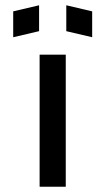

<svg xmlns="http://www.w3.org/2000/svg" viewBox="-20 -707 399 727"><path d="M30 -566V-664L128 -687V-589ZM329 -566 231 -589V-687L329 -664ZM130 0V-500H229V0Z"/></svg>

Font: Odibee Sans
Style: Regular
Weight: 400
Designer: James Barnard - Barnard Co. Limited
Version: Version 2.001; ttfautohint (v1.8.3)